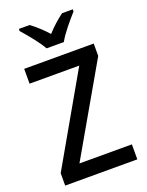

<svg xmlns="http://www.w3.org/2000/svg" viewBox="-171 -1024 846 1108"><g transform="rotate(-20 251.5 -470.5)"><path d="M201 -781H307C331 -826 386 -890 420 -928V-941H354C320 -915 288 -888 254 -850C222 -886 186 -918 155 -941H89V-928C124 -888 177 -825 201 -781ZM474 0V-92H152L466 -638V-714H39V-623H344L31 -76V0Z"/></g></svg>

Font: Noto Sans Arabic SemCond Med
Style: Regular
Weight: 500
Width: 4
Designer: Monotype Design Team, Nadine Chahine, Nizar Qandah and Khaled Hosny
Foundry: Monotype Imaging Inc.
Version: Version 2.012